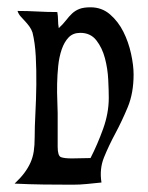

<svg xmlns="http://www.w3.org/2000/svg" viewBox="-20 -514 406 526"><path d="M228 -494Q259 -494 281.5 -474.5Q304 -455 318 -427Q332 -399 339 -367Q346 -335 346 -310Q346 -259 330 -220.5Q314 -182 296 -148.5Q278 -115 265 -83Q252 -51 258 -14Q238 -12 218.5 -10Q199 -8 179 -8Q139 -8 99.5 -8.5Q60 -9 20 -11Q36 -26 46.5 -40Q57 -54 63.5 -68.5Q70 -83 72.5 -99.5Q75 -116 75 -138Q75 -166 77 -204Q79 -242 79.5 -282Q80 -322 78 -359.5Q76 -397 69 -425Q66 -434 60.5 -441.5Q55 -449 49 -455.5Q43 -462 37 -468.5Q31 -475 28 -484Q55 -484 82.5 -482.5Q110 -481 137 -481Q139 -470 139 -459Q139 -448 141 -437Q153 -448 161 -458.5Q169 -469 177.5 -477Q186 -485 197.5 -489.5Q209 -494 228 -494ZM177 -80 228 -81Q247 -118 262.5 -161Q278 -204 278 -246Q278 -266 276.5 -296Q275 -326 267.5 -354.5Q260 -383 244 -403.5Q228 -424 200 -424Q180 -424 168 -411.5Q156 -399 149 -378.5Q142 -358 139.5 -333.5Q137 -309 136.5 -284.5Q136 -260 137 -238.5Q138 -217 138 -204V-112Q138 -87 147 -83.5Q156 -80 177 -80Z"/></svg>

Font: Germanica
Style: Regular
Weight: 400
Designer: Peter Wiegel
Foundry: Peter Wiegel